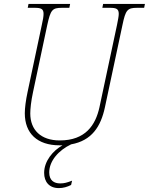

<svg xmlns="http://www.w3.org/2000/svg" viewBox="-20 -734 762 983"><path d="M285 10C290 10 295 10 300 10C251 37 206 91 206 151C206 197 232 229 281 229C304 229 324 223 344 213L349 191C323 201 309 205 288 205C257 205 232 190 232 149C232 89 281 35 344 5C450 -14 496 -86 517 -184L607 -606C623 -683 632 -694 682 -694H718L722 -714H508L504 -694H542C575 -694 588 -689 588 -663C588 -650 584 -632 579 -606L489 -184C469 -94 418 -15 286 -15C189 -15 135 -69 135 -153C135 -176 139 -216 149 -262L222 -606C239 -683 247 -694 297 -694H335L339 -714H126L122 -694H157C190 -694 203 -689 203 -663C203 -650 200 -632 194 -606L121 -262C112 -220 107 -181 107 -154C107 -51 171 10 285 10Z"/></svg>

Font: Noto Serif SemiCondensed Thin
Style: Italic
Weight: 100
Width: 4
Italic angle: -12°
Designer: Monotype Design Team
Foundry: Monotype Imaging Inc.
Version: Version 2.013